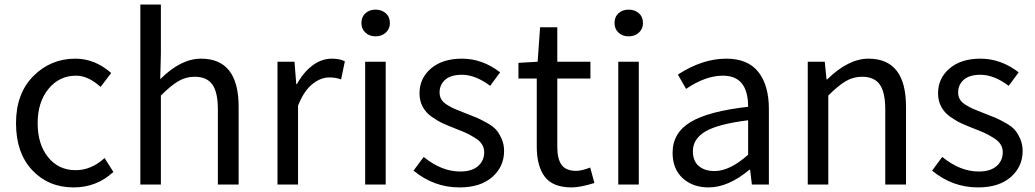

<svg xmlns="http://www.w3.org/2000/svg" viewBox="-20 -816 4578 849"><path d="M305.7 12.7Q194.3 12.7 122.6 -63.5Q50.8 -139.6 50.8 -271.5Q50.8 -402.3 127.4 -479.5Q204.1 -556.6 313.5 -556.6Q399.4 -556.6 471.7 -493.2L424.8 -431.6Q370.1 -481.4 316.4 -481.4Q242.2 -481.4 194.3 -422.9Q146.5 -364.3 146.5 -271.5Q146.5 -177.7 192.9 -120.6Q239.3 -63.5 314.5 -63.5Q383.8 -63.5 442.4 -117.2L481.4 -55.7Q407.2 12.7 305.7 12.7Z M600.6 0V-795.9H691.4V-578.1L688.5 -465.8Q779.3 -556.6 869.1 -556.6Q1035.2 -556.6 1035.2 -343.8V0H943.4V-332Q943.4 -408.2 918.9 -442.4Q894.5 -476.6 840.8 -476.6Q801.8 -476.6 768.6 -457Q735.4 -437.5 691.4 -393.6V0Z M1207 0V-543H1282.2L1290 -444.3H1293Q1322.3 -497.1 1362.3 -526.9Q1402.3 -556.6 1447.3 -556.6Q1482.4 -556.6 1504.9 -544.9L1488.3 -464.8Q1465.8 -473.6 1435.5 -473.6Q1397.5 -473.6 1360.4 -443.4Q1323.2 -413.1 1297.9 -348.6V0Z M1594.7 0V-543H1685.5V0ZM1578.1 -713.9Q1578.1 -741.2 1595.7 -757.3Q1613.3 -773.4 1640.6 -773.4Q1668 -773.4 1686 -757.3Q1704.1 -741.2 1704.1 -713.9Q1704.1 -688.5 1686 -671.9Q1668 -655.3 1640.6 -655.3Q1613.3 -655.3 1595.7 -671.9Q1578.1 -688.5 1578.1 -713.9Z M2011.7 12.7Q1898.4 12.7 1808.6 -61.5L1853.5 -122.1Q1932.6 -57.6 2014.6 -57.6Q2066.4 -57.6 2093.8 -81.5Q2121.1 -105.5 2121.1 -142.6Q2121.1 -162.1 2111.3 -177.7Q2101.6 -193.4 2080.1 -206.5Q2058.6 -219.7 2043 -227.1Q2027.3 -234.4 1997.1 -246.1Q1961.9 -259.8 1938.5 -270.5Q1915 -281.2 1888.7 -299.8Q1862.3 -318.4 1848.6 -344.7Q1835 -371.1 1835 -403.3Q1835 -469.7 1885.7 -513.2Q1936.5 -556.6 2022.5 -556.6Q2113.3 -556.6 2191.4 -496.1L2147.5 -436.5Q2082 -485.4 2022.5 -485.4Q1973.6 -485.4 1948.7 -463.4Q1923.8 -441.4 1923.8 -407.2Q1923.8 -389.6 1931.6 -376.5Q1939.5 -363.3 1957.5 -352.1Q1975.6 -340.8 1989.3 -335Q2002.9 -329.1 2030.3 -318.4Q2039.1 -315.4 2043 -313.5Q2076.2 -300.8 2091.8 -293.9Q2107.4 -287.1 2134.3 -272Q2161.1 -256.8 2174.3 -241.7Q2187.5 -226.6 2198.2 -202.1Q2209 -177.7 2209 -148.4Q2209 -79.1 2156.7 -33.2Q2104.5 12.7 2011.7 12.7Z M2507.8 12.7Q2424.8 12.7 2389.2 -34.2Q2353.5 -81.1 2353.5 -168V-468.8H2272.5V-538.1L2357.4 -543L2368.2 -695.3H2444.3V-543H2590.8V-468.8H2444.3V-166Q2444.3 -113.3 2463.4 -86.9Q2482.4 -60.5 2528.3 -60.5Q2551.8 -60.5 2589.8 -75.2L2608.4 -6.8Q2545.9 12.7 2507.8 12.7Z M2713.9 0V-543H2804.7V0ZM2697.3 -713.9Q2697.3 -741.2 2714.8 -757.3Q2732.4 -773.4 2759.8 -773.4Q2787.1 -773.4 2805.2 -757.3Q2823.2 -741.2 2823.2 -713.9Q2823.2 -688.5 2805.2 -671.9Q2787.1 -655.3 2759.8 -655.3Q2732.4 -655.3 2714.8 -671.9Q2697.3 -688.5 2697.3 -713.9Z M3113.3 12.7Q3043 12.7 2998.5 -28.3Q2954.1 -69.3 2954.1 -140.6Q2954.1 -228.5 3033.7 -276.4Q3113.3 -324.2 3288.1 -343.8Q3288.1 -481.4 3176.8 -481.4Q3099.6 -481.4 3013.7 -422.9L2977.5 -486.3Q3085.9 -556.6 3191.4 -556.6Q3287.1 -556.6 3333.5 -497.6Q3379.9 -438.5 3379.9 -334V0H3304.7L3296.9 -65.4H3293.9Q3200.2 12.7 3113.3 12.7ZM3139.6 -59.6Q3207 -59.6 3288.1 -131.8V-284.2Q3155.3 -267.6 3099.6 -234.9Q3043.9 -202.1 3043.9 -147.5Q3043.9 -103.5 3070.3 -81.5Q3096.7 -59.6 3139.6 -59.6Z M3551.8 0V-543H3627L3634.8 -464.8H3637.7Q3731.4 -556.6 3820.3 -556.6Q3986.3 -556.6 3986.3 -343.8V0H3894.5V-332Q3894.5 -408.2 3870.1 -442.4Q3845.7 -476.6 3792 -476.6Q3752.9 -476.6 3719.7 -457Q3686.5 -437.5 3642.6 -393.6V0Z M4304.7 12.7Q4191.4 12.7 4101.6 -61.5L4146.5 -122.1Q4225.6 -57.6 4307.6 -57.6Q4359.4 -57.6 4386.7 -81.5Q4414.1 -105.5 4414.1 -142.6Q4414.1 -162.1 4404.3 -177.7Q4394.5 -193.4 4373 -206.5Q4351.6 -219.7 4335.9 -227.1Q4320.3 -234.4 4290 -246.1Q4254.9 -259.8 4231.4 -270.5Q4208 -281.2 4181.6 -299.8Q4155.3 -318.4 4141.6 -344.7Q4127.9 -371.1 4127.9 -403.3Q4127.9 -469.7 4178.7 -513.2Q4229.5 -556.6 4315.4 -556.6Q4406.2 -556.6 4484.4 -496.1L4440.4 -436.5Q4375 -485.4 4315.4 -485.4Q4266.6 -485.4 4241.7 -463.4Q4216.8 -441.4 4216.8 -407.2Q4216.8 -389.6 4224.6 -376.5Q4232.4 -363.3 4250.5 -352.1Q4268.6 -340.8 4282.2 -335Q4295.9 -329.1 4323.2 -318.4Q4332 -315.4 4335.9 -313.5Q4369.1 -300.8 4384.8 -293.9Q4400.4 -287.1 4427.2 -272Q4454.1 -256.8 4467.3 -241.7Q4480.5 -226.6 4491.2 -202.1Q4502 -177.7 4502 -148.4Q4502 -79.1 4449.7 -33.2Q4397.5 12.7 4304.7 12.7Z"/></svg>

Font: irohakakuC Regular
Style: Regular
Weight: 400
Designer: [Source Han Sans]
Ryoko NISHIZUKA Ë•øÂ°öÊ∂ºÂ≠ê (kana & ideographs); Paul D. Hunt (Latin, Greek & Cyrillic); Wenlong ZHAN
Version: Version 1.001.20160904